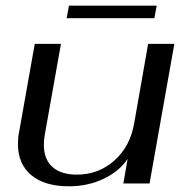

<svg xmlns="http://www.w3.org/2000/svg" viewBox="-20 -644 657 674"><path d="M43 -139Q43 -161 47 -180L102 -490H194L137 -170Q134 -152 134 -135Q134 -85 164 -58Q194 -31 250 -31Q326 -31 381.5 -80.5Q437 -130 451 -211L500 -490H592L505 0H413L428 -86Q397 -41 342 -15.5Q287 10 222 10Q137 10 90 -29Q43 -68 43 -139ZM222 -624H530L522 -580H214Z"/></svg>

Font: Fahkwang
Style: Italic
Weight: 400
Italic angle: -10°
Version: Version 1.000; ttfautohint (v1.6)